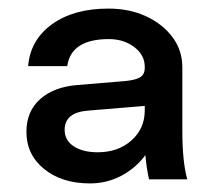

<svg xmlns="http://www.w3.org/2000/svg" viewBox="-20 -678 493 447"><path d="M404.5 -373Q404.5 -301.5 416 -260.5H327Q321 -286.5 318.5 -317Q296.5 -287 262.8 -269Q229 -251 189.5 -251Q124 -251 82.8 -284.5Q41.5 -318 41.5 -371Q41.5 -418.5 73.2 -447Q105 -475.5 159.5 -480L268 -489Q293.5 -491 305.2 -497.5Q317 -504 317 -519.5V-522.5Q317 -550 292.5 -568.5Q268 -587 233.5 -587Q145.5 -587 136.5 -524H45.5Q50.5 -585 101 -621.5Q151.5 -658 232.5 -658Q281.5 -658 320.2 -640Q359 -622 381.8 -591.2Q404.5 -560.5 404.5 -521.5ZM130.5 -375.5Q130.5 -351.5 151.5 -337.5Q172.5 -323.5 207.5 -323.5Q255 -323.5 286 -351Q317 -378.5 317 -421V-431.5L185.5 -420.5Q130.5 -416.5 130.5 -375.5Z"/></svg>

Font: Overused Grotesk Medium
Style: Regular
Weight: 525
Version: Version 0.004